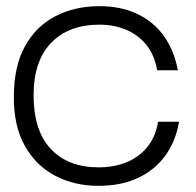

<svg xmlns="http://www.w3.org/2000/svg" viewBox="-20 -593 636 623"><path d="M299 10Q222 10 159.5 -22.5Q97 -55 60.5 -120Q24 -185 25 -280Q25 -377 60.5 -442Q96 -507 159 -540Q222 -573 303 -573Q372 -573 425 -548Q478 -523 511.5 -476.5Q545 -430 557 -365H490Q481 -416 454 -448.5Q427 -481 388 -497Q349 -513 303 -513Q203 -513 146 -454Q89 -395 89 -284Q89 -169 145 -109.5Q201 -50 300 -50Q350 -50 390.5 -66.5Q431 -83 458 -116Q485 -149 493 -198H561Q550 -134 516 -87.5Q482 -41 427.5 -15.5Q373 10 299 10Z"/></svg>

Font: Darker Grotesque Medium
Style: Regular
Weight: 500
Designer: Gabriel Lam
Foundry: TypeRant
Version: Version 1.000;gftools[0.9.28]